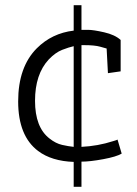

<svg xmlns="http://www.w3.org/2000/svg" viewBox="-20 -620 529 740"><path d="M391 -433Q387 -434 366 -440Q345 -446 305 -446H294V-54Q357 -57 416 -76Q430 -80 433 -82L449 -28Q429 -16 378 -6.5Q327 3 294 3V100H264V4Q179 1 127 -38Q50 -96 50 -229Q50 -362 122 -434Q180 -492 264 -502V-600H294V-505Q298 -505 319 -505Q340 -505 381.5 -495.5Q423 -486 445 -466V-345L396 -338ZM171 -86Q195 -67 219.5 -61.5Q244 -56 264 -54V-442Q246 -438 220 -428Q194 -418 168 -391Q115 -334 115 -231.5Q115 -129 171 -86Z"/></svg>

Font: Antic
Style: Regular
Weight: 400
Designer: Santiago Orozco
Foundry: Typemade
Version: Version 1.0012